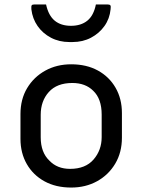

<svg xmlns="http://www.w3.org/2000/svg" viewBox="-20 -832 640 863"><path d="M300 -543Q369 -543 420 -515Q471 -487 499.5 -437.5Q528 -388 528 -324V-213Q528 -147 498 -96.5Q468 -46 416.5 -17.5Q365 11 300 11Q231 11 180 -17Q129 -45 100.5 -94.5Q72 -144 72 -208V-319Q72 -386 102 -436Q132 -486 183.5 -514.5Q235 -543 300 -543ZM305 -459Q236 -459 199.5 -418.5Q163 -378 163 -316V-215Q163 -147 202 -110Q237 -73 295 -73Q364 -73 400.5 -115Q437 -157 437 -216V-317Q437 -388 399 -424Q364 -459 305 -459ZM299 -716Q344 -716 372.5 -739Q401 -762 411 -812H463Q473 -812 476 -808Q479 -804 477 -790Q473 -748 449.5 -715Q426 -682 389 -662.5Q352 -643 306 -643H292Q246 -643 209 -662.5Q172 -682 149 -715Q126 -748 121 -790Q120 -804 122.5 -808Q125 -812 135 -812H187Q198 -762 226 -739Q254 -716 299 -716Z"/></svg>

Font: Recursive Sn Lnr St
Style: Regular
Weight: 400
Version: Version 1.079;hotconv 1.0.112;makeotfexe 2.5.65598; ttfautoh